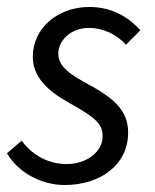

<svg xmlns="http://www.w3.org/2000/svg" viewBox="-22 -518 444 550"><path d="M163 12C267 12 345 -47 345 -138C345 -196 313 -232 232 -276C182 -303 145 -326 145 -364C145 -403 182 -438 232 -438C275 -438 312 -419 339 -390L380 -431C343 -473 294 -498 234 -498C145 -498 72 -439 72 -355C72 -298 114 -258 175 -224C250 -182 272 -164 272 -128C272 -82 225 -48 169 -48C117 -48 71 -73 40 -115L-2 -79C30 -23 98 12 163 12Z"/></svg>

Font: Source Sans Pro
Style: Italic
Weight: 400
Italic angle: -11°
Designer: Paul D. Hunt
Foundry: Adobe Systems Incorporated
Version: Version 3.006;hotconv 1.0.111;makeotfexe 2.5.65597